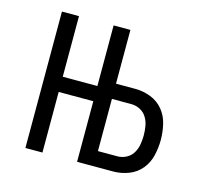

<svg xmlns="http://www.w3.org/2000/svg" viewBox="-82 -613 763 707"><g transform="rotate(15 300.0 -260.0)"><path d="M71 0V-520H136V-289H268V-520H332V-315H406Q436 -315 464.5 -304Q493 -293 512 -270Q531 -247 538 -217Q545 -187 545 -157Q545 -128 538 -98Q531 -68 512 -45Q493 -22 464.5 -11Q436 0 406 0H268V-231H136V0ZM406 -58Q424 -58 440 -66.5Q456 -75 465 -90Q474 -105 477 -122.5Q480 -140 480 -157Q480 -175 477 -192.5Q474 -210 465 -225Q456 -240 440 -248.5Q424 -257 406 -257H332V-58Z"/></g></svg>

Font: Iosevka SS04 Light Extended
Style: Regular
Weight: 300
Width: 7
Monospace: yes
Designer: Belleve Invis
Foundry: Belleve Invis
Version: Version 19.0.0; ttfautohint (v1.8.4)